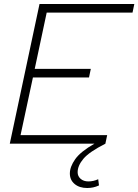

<svg xmlns="http://www.w3.org/2000/svg" viewBox="-20 -720 693 962"><path d="M417 222Q378 222 354 202Q330 182 330 149Q330 116 356.5 78Q383 40 453 0H29L178 -700H653L644 -657H214L154 -375H435L426 -332H145L83 -43H517L508 0Q427 41 398 75.5Q369 110 369 143Q369 163 384 176Q399 189 423 189Q448 189 472 178L476 209Q461 216 446.5 219Q432 222 417 222Z"/></svg>

Font: Red Hat Display
Style: Italic
Weight: 300
Italic angle: -12°
Designer: Pentagram, MCKL
Foundry: Pentagram, MCKL
Version: Version 1.023